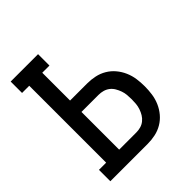

<svg xmlns="http://www.w3.org/2000/svg" viewBox="-200 -868 1001 1001"><g transform="rotate(-45 300.0 -367.5)"><path d="M39 0V-84H92V-651H39V-735H241V-651H188V-446H314Q343 -446 371 -440Q399 -434 423.5 -419.5Q448 -405 466.5 -383Q485 -361 496.5 -334.5Q508 -308 512 -280Q516 -252 516 -223Q516 -195 512 -166.5Q508 -138 496.5 -111.5Q485 -85 466.5 -63Q448 -41 423.5 -26.5Q399 -12 371 -6Q343 0 314 0ZM188 -84H314Q331 -84 347 -88.5Q363 -93 376 -103.5Q389 -114 397.5 -128Q406 -142 411.5 -158Q417 -174 418.5 -190.5Q420 -207 420 -223Q420 -240 418.5 -256.5Q417 -273 411.5 -288.5Q406 -304 397.5 -318.5Q389 -333 376 -343Q363 -353 347 -357.5Q331 -362 314 -362H188Z"/></g></svg>

Font: Iosevka HT Medium Extended
Style: Regular
Weight: 500
Width: 7
Monospace: yes
Designer: Belleve Invis
Foundry: Belleve Invis
Version: Version 32.3.0; ttfautohint (v1.8.4)